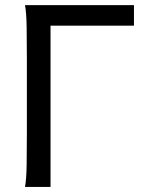

<svg xmlns="http://www.w3.org/2000/svg" viewBox="-20 -733 567 753"><path d="M178.2 -632.3V0H78.1Q83.5 -29.3 84.5 -84.7Q85.4 -140.1 85.4 -212.4V-500.5Q85.4 -572.8 84.5 -628.2Q83.5 -683.6 78.1 -712.9H505.4V-632.3Z"/></svg>

Font: Andika DR AuSIL
Style: Regular
Weight: 400
Designer: Annie Olsen & Victor Gaultney
Foundry: SIL International
Version: Version 0.003